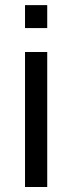

<svg xmlns="http://www.w3.org/2000/svg" viewBox="-20 -748 289 768"><path d="M168.9 -635.7H80.1V-727.5H168.9ZM168.9 0H80.1V-540H168.9Z"/></svg>

Font: Vela Sans Med
Style: Regular
Weight: 500
Designer: Principal design: Mikhail Sharanda - project Manrope.
Design modification: Ravid Balaliev
Foundry: Mikhail Sharanda
Version: Version 1.001